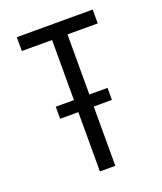

<svg xmlns="http://www.w3.org/2000/svg" viewBox="-136 -824 772 913"><g transform="rotate(-20 250.0 -367.5)"><path d="M211 0V-300H119V-361H211V-665H58V-735H442V-665H289V-361H381V-300H289V0Z"/></g></svg>

Font: Iosevka Fixed
Style: Regular
Weight: 400
Monospace: yes
Designer: Belleve Invis
Foundry: Belleve Invis
Version: Version 33.2.4